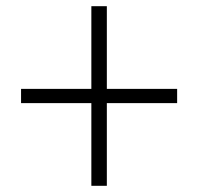

<svg xmlns="http://www.w3.org/2000/svg" viewBox="-20 -600 640 620"><path d="M275 0V-267H48V-313H275V-580H325V-313H552V-267H325V0Z"/></svg>

Font: M PLUS Code Latin Expanded Light
Style: Regular
Weight: 300
Width: 7
Designer: Coji Morishita
Foundry: UNDERFOREST DESIGN
Version: Version 1.002; ttfautohint (v1.8.3)